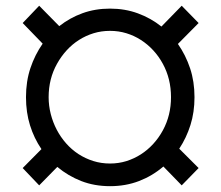

<svg xmlns="http://www.w3.org/2000/svg" viewBox="-20 -632 763 662"><path d="M122.9 -117.9Q97.3 -155.5 83.5 -199.9Q69.6 -244.3 69.6 -296.9Q69.6 -351.6 84.9 -397.2Q100.1 -442.8 127.1 -481.5L58.2 -552.6L115.1 -612.2L184.3 -541.9Q220.9 -570.7 264.6 -586.5Q308.2 -602.3 359.4 -602.3Q411.2 -602.3 455.6 -585.9Q500 -569.6 536.6 -540.5L606.5 -612.2L664.8 -552.6L593.4 -480.5Q620.4 -441.8 635.5 -396.3Q650.6 -350.9 650.6 -296.9Q650.6 -245 636.7 -201Q622.9 -157 598 -119.3L664.8 -52.6L606.5 7.1L543.3 -57.9Q505.7 -25.6 459.5 -7.8Q413.4 9.9 359.4 9.9Q305.8 9.9 260.5 -7.6Q215.2 -25.2 177.6 -56.5L115.1 7.1L58.2 -52.6ZM359.4 -68.2Q388.8 -68.2 415.7 -76.5Q442.5 -84.9 465.7 -99.8Q489 -114.7 508.3 -135.8Q527.7 -157 541.5 -182.5Q569.6 -234 569.6 -296.9Q569.6 -360.4 541.5 -411.9Q527.7 -437.5 508.3 -458.5Q489 -479.4 465.7 -494.3Q442.5 -509.2 415.7 -517.4Q388.8 -525.6 359.4 -525.6Q329.5 -525.6 302.7 -517.4Q275.9 -509.2 252.5 -494.3Q229 -479.4 209.9 -458.5Q190.7 -437.5 176.5 -411.9Q147.7 -360.4 147.7 -296.9Q147.7 -267.4 155 -238.8Q162.3 -210.2 175.6 -184.8Q188.9 -159.4 207.7 -138Q226.6 -116.5 250.2 -101Q273.8 -85.6 301.3 -76.9Q328.8 -68.2 359.4 -68.2Z"/></svg>

Font: Inter P
Style: Regular
Weight: 400
Designer: Rasmus Andersson
Foundry: rsms
Version: Version 3.018;git-588b23468